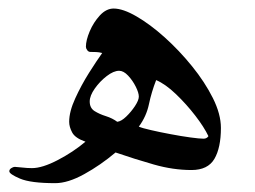

<svg xmlns="http://www.w3.org/2000/svg" viewBox="-20 -446 588 443"><path d="M489.7 -150.9Q489.7 -105 474.6 -79.3Q459.5 -53.7 421.9 -53.7Q379.4 -53.7 335 -66.4Q290.5 -79.1 246.6 -94.2Q211.9 -64.9 174.3 -44.2Q136.7 -23.4 107.4 -23.4Q50.8 -23.4 26.1 -33.9Q1.5 -44.4 1.5 -50.8Q1.5 -55.2 6.1 -58.1Q10.7 -61 14.2 -61Q16.6 -61 29.8 -59.6Q43 -58.1 53.7 -58.1Q77.6 -58.1 113.3 -76.7Q148.9 -95.2 177.2 -119.1Q153.3 -127.4 146.5 -140.4Q139.6 -153.3 139.6 -165Q139.6 -188.5 153.6 -219Q167.5 -249.5 185.5 -278.1Q203.6 -306.6 215.8 -323.7Q208.5 -325.7 201.9 -325.9Q195.3 -326.2 188.5 -326.2Q184.1 -326.2 181.2 -330.3Q178.2 -334.5 178.2 -337.9Q178.2 -353 187 -373.8Q195.8 -394.5 210.4 -410.4Q225.1 -426.3 242.2 -426.3Q263.7 -426.3 294.9 -408.2Q326.2 -390.1 359.9 -359.9Q393.6 -329.6 423.1 -293.2Q452.6 -256.8 471.2 -219.7Q489.7 -182.6 489.7 -150.9ZM460.9 -131.8Q451.2 -152.3 430.7 -179Q410.2 -205.6 386 -228.8Q361.8 -252 340.3 -261.2Q329.6 -233.9 323.7 -205.8Q317.9 -177.7 300.3 -153.8Q308.1 -150.4 328.4 -145.8Q348.6 -141.1 373.3 -136.5Q397.9 -131.8 419.2 -128.9Q440.4 -126 449.7 -126Q457 -126 460.9 -131.8ZM300.3 -223.1Q300.3 -231.9 293.2 -246.1Q286.1 -260.3 275.6 -271.5Q265.1 -282.7 254.9 -282.7Q242.2 -282.7 226.3 -270.5Q210.4 -258.3 198.7 -241.7Q187 -225.1 187 -211.9Q187 -196.8 198.2 -189.7Q209.5 -182.6 224.4 -178Q239.3 -173.3 250.5 -165Q259.8 -166 271.2 -177Q282.7 -188 291.5 -201.4Q300.3 -214.8 300.3 -223.1Z"/></svg>

Font: Scheherazade New Rohingya
Style: Regular
Weight: 400
Designer: SIL International
Foundry: SIL International
Version: Version 3.000 ; LngRng